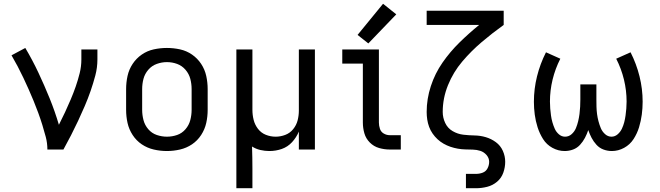

<svg xmlns="http://www.w3.org/2000/svg" viewBox="-20 -792 3496 1017"><path d="M231 0H316Q337 -38 356.5 -76Q376 -114 394 -152.5Q412 -191 429 -230.5Q446 -270 460 -310.5Q474 -351 485 -392.5Q496 -434 496 -477V-530H411V-477Q411 -440 402 -404Q393 -368 381 -333.5Q369 -299 354.5 -265Q340 -231 324.5 -197.5Q309 -164 292 -131Q271 -202 243 -271Q215 -340 183.5 -407Q152 -474 114 -538L41 -499Q58 -470 73.5 -440.5Q89 -411 103.5 -380.5Q118 -350 131.5 -319.5Q145 -289 158 -257.5Q171 -226 182.5 -194.5Q194 -163 204 -131Q214 -99 222.5 -66.5Q231 -34 231 0Z M864 8Q899 8 933.5 0Q968 -8 997 -27.5Q1026 -47 1045.5 -77Q1065 -107 1072.5 -141Q1080 -175 1080 -210V-320Q1080 -355 1072.5 -389.5Q1065 -424 1045.5 -453.5Q1026 -483 997 -503Q968 -523 933.5 -530.5Q899 -538 864 -538Q829 -538 794.5 -530.5Q760 -523 731 -503Q702 -483 682.5 -453.5Q663 -424 655.5 -389.5Q648 -355 648 -320V-210Q648 -175 655.5 -141Q663 -107 682.5 -77Q702 -47 731 -27.5Q760 -8 794.5 0Q829 8 864 8ZM864 -68Q837 -68 810.5 -77Q784 -86 765.5 -107.5Q747 -129 740 -156Q733 -183 733 -210V-320Q733 -348 740 -374.5Q747 -401 765.5 -422.5Q784 -444 810.5 -453.5Q837 -463 864 -463Q892 -463 918 -453.5Q944 -444 962.5 -422.5Q981 -401 988 -374.5Q995 -348 995 -320V-210Q995 -183 988 -156Q981 -129 962.5 -107.5Q944 -86 918 -77Q892 -68 864 -68Z M1232 205H1317V102Q1317 73 1316.5 43.5Q1316 14 1315 -16Q1335 -3 1359 2.5Q1383 8 1407 8Q1441 8 1472.5 -3Q1504 -14 1527 -39Q1550 -64 1563 -95V0H1648V-530H1563V-206Q1563 -180 1556.5 -154.5Q1550 -129 1533 -108Q1516 -87 1491 -77.5Q1466 -68 1440 -68Q1413 -68 1388 -78Q1363 -88 1346.5 -109.5Q1330 -131 1323.5 -157Q1317 -183 1317 -210V-530H1232Z M2044 0H2103V-76H2044Q2028 -76 2013 -84.5Q1998 -93 1992.5 -109.5Q1987 -126 1987 -143V-530H1793V-455H1902V-143Q1902 -114 1910 -86Q1918 -58 1939 -37Q1960 -16 1988 -8Q2016 0 2044 0ZM1931 -562 2079 -716 2009 -772 1874 -607Z M2448 205H2502Q2531 205 2560.5 197.5Q2590 190 2613 170.5Q2636 151 2646 122.5Q2656 94 2656 65Q2656 35 2643.5 7Q2631 -21 2606.5 -39Q2582 -57 2553 -65.5Q2524 -74 2494 -74.5Q2464 -75 2434 -78.5Q2404 -82 2377.5 -97.5Q2351 -113 2338 -141Q2325 -169 2325 -199Q2325 -272 2353 -341Q2381 -410 2428.5 -466Q2476 -522 2532 -569.5Q2588 -617 2648 -660V-735H2240V-660H2518Q2464 -616 2414 -567Q2364 -518 2324 -460.5Q2284 -403 2262 -335.5Q2240 -268 2240 -199Q2240 -179 2243 -159Q2246 -139 2253 -120Q2260 -101 2271.5 -84.5Q2283 -68 2297.5 -54.5Q2312 -41 2329.5 -31Q2347 -21 2366 -14.5Q2385 -8 2405 -4.5Q2425 -1 2445 -0.5Q2465 0 2485 0.5Q2505 1 2524 7Q2543 13 2557 29Q2571 45 2571 65Q2571 83 2562.5 99.5Q2554 116 2537 122.5Q2520 129 2502 129H2448Z M2971 8Q2994 8 3015.5 0Q3037 -8 3052.5 -25Q3068 -42 3078.5 -62Q3089 -82 3096 -103Q3103 -82 3113.5 -62Q3124 -42 3139.5 -25Q3155 -8 3176.5 0Q3198 8 3221 8Q3255 8 3286 -9Q3317 -26 3336 -55.5Q3355 -85 3365 -118Q3375 -151 3379.5 -185Q3384 -219 3384 -253Q3384 -321 3367.5 -387.5Q3351 -454 3320 -515L3244 -481Q3271 -428 3285 -370.5Q3299 -313 3299 -254Q3299 -235 3297.5 -217Q3296 -199 3293.5 -180.5Q3291 -162 3286.5 -144.5Q3282 -127 3274 -110Q3266 -93 3251.5 -80.5Q3237 -68 3219 -68Q3200 -68 3185 -81.5Q3170 -95 3162.5 -113Q3155 -131 3150 -150Q3145 -169 3142.5 -188Q3140 -207 3139.5 -226.5Q3139 -246 3139 -265V-345H3054V-265Q3054 -246 3053 -226.5Q3052 -207 3049.5 -188Q3047 -169 3042.5 -150Q3038 -131 3030.5 -113Q3023 -95 3008 -81.5Q2993 -68 2973 -68Q2955 -68 2940.5 -80.5Q2926 -93 2918.5 -110Q2911 -127 2906 -144.5Q2901 -162 2898.5 -180.5Q2896 -199 2894.5 -217Q2893 -235 2893 -254Q2893 -313 2907 -370.5Q2921 -428 2948 -481L2872 -515Q2841 -454 2824.5 -387.5Q2808 -321 2808 -253Q2808 -219 2812.5 -185Q2817 -151 2827.5 -118Q2838 -85 2856.5 -55.5Q2875 -26 2906 -9Q2937 8 2971 8Z"/></svg>

Font: Iosevka Sparkle
Style: Regular
Weight: 400
Designer: Belleve Invis
Foundry: Belleve Invis
Version: Version 4.5.0; ttfautohint (v1.8.3)